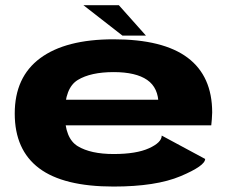

<svg xmlns="http://www.w3.org/2000/svg" viewBox="-20 -696 872 723"><path d="M752.5 -97.5Q752.5 -71.5 659.8 -32.5Q567 6.5 407.5 6.5Q219 6.5 127.2 -62.5Q35.5 -131.5 35.5 -268.5Q35.5 -406 131.5 -477Q227.5 -548 407.5 -548Q594.5 -548 686.8 -478.5Q779 -409 779 -272.5Q778 -243.5 775.5 -224H206V-320.5H587.5L577 -301.5Q577 -365.5 534.2 -395Q491.5 -424.5 408 -424.5Q321.5 -424.5 272.8 -394.8Q224 -365 224 -268.5Q224 -175 272.8 -145.5Q321.5 -116 408 -116Q493.5 -116 541.2 -137.8Q589 -159.5 589 -185.5L752.5 -97.5ZM441 -562 294 -676.5H427.5L529.5 -562Z"/></svg>

Font: Anybody Wide
Style: Bold
Weight: 700
Width: 7
Designer: Tyler Finck
Foundry: Etcetera Type Company
Version: Version 1.000; ttfautohint (v1.8)